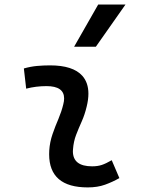

<svg xmlns="http://www.w3.org/2000/svg" viewBox="-20 -815 626 845"><path d="M471.7 -109.9 505.4 -31.2Q475.6 -14.2 442.4 -2.2Q409.2 9.8 366.2 9.8Q196.3 9.8 196.3 -136.2Q196.3 -144.5 196.8 -153.3Q199.2 -189.9 211.2 -224.6Q223.1 -259.3 237.3 -292Q251 -324.7 258.3 -355Q262.2 -369.6 262.2 -381.8Q262.2 -436 184.6 -436Q138.2 -436 95.2 -424.8L85 -513.7Q113.8 -522 142.6 -524.7Q171.4 -527.3 200.2 -527.3Q301.3 -527.3 342.3 -481.4Q369.1 -451.2 369.1 -402.8Q369.1 -376.5 361.3 -345.2Q353 -310.5 339.8 -280.8Q326.2 -250.5 314.9 -221.2Q303.7 -191.9 301.3 -157.7Q300.8 -153.3 300.8 -149.4Q300.8 -83 385.3 -83Q409.7 -83 428 -89.1Q446.3 -95.2 471.7 -109.9ZM306.2 -609.4 412.1 -794.9H532.2L401.9 -609.4Z"/></svg>

Font: CaskaydiaCove NFP
Style: Italic
Weight: 400
Italic angle: -10°
Designer: Aaron Bell
Foundry: Saja Typeworks
Version: Version 2111.001; VTT 6.35;Nerd Fonts 3.1.1